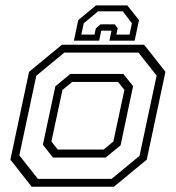

<svg xmlns="http://www.w3.org/2000/svg" viewBox="-20 -710 668 730"><path d="M100.5 0 19.5 -103 90.5 -437 215.5 -540H528L609 -437L538 -103L413 0ZM124 -30H404.5L510.5 -117.5L575.5 -422.5L506.5 -510H224.5L118 -422L53.5 -119.5ZM181.5 -111 143 -159.5 190.5 -382 247.5 -429H449L486 -382.5L438.5 -157.5L381.5 -111ZM199.5 -141.5H374L411 -172L453 -368L429 -398.5H254.5L217.5 -368L175.5 -172ZM464 -689.5 508.5 -633.5 492 -555.5H396L404 -593.5H365L357 -555.5H261L277.5 -633.5L345 -689.5ZM447 -667H353L298.5 -621.5L289 -578.5H339L344.5 -602L362 -617.5H416.5L427.5 -602L422.5 -578.5H472.5L481.5 -621.5Z"/></svg>

Font: Tourney Thin Light
Style: Italic
Weight: 300
Italic angle: -12°
Version: Version 1.015